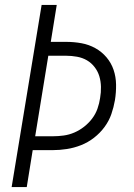

<svg xmlns="http://www.w3.org/2000/svg" viewBox="-20 -755 540 775"><path d="M27 0 148 -735H209L185 -586H247Q279 -586 309 -580.5Q339 -575 365 -560.5Q391 -546 410 -523.5Q429 -501 438.5 -473Q448 -445 448.5 -413.5Q449 -382 444 -351Q439 -322 429.5 -294.5Q420 -267 402 -242.5Q384 -218 359.5 -199Q335 -180 307 -169Q279 -158 250 -153.5Q221 -149 193 -149H112L88 0ZM122 -205H194Q215 -205 237 -208Q259 -211 280 -220Q301 -229 319.5 -243.5Q338 -258 352 -276.5Q366 -295 373.5 -316.5Q381 -338 384 -359Q388 -382 387.5 -404.5Q387 -427 381 -447Q375 -467 362 -484Q349 -501 331 -511.5Q313 -522 291 -526Q269 -530 247 -530H175Z"/></svg>

Font: Iosevka Term Curly Lt Obl
Style: Regular
Weight: 300
Italic angle: -9°
Designer: Belleve Invis
Foundry: Belleve Invis
Version: Version 32.3.0